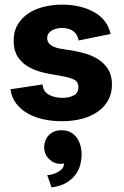

<svg xmlns="http://www.w3.org/2000/svg" viewBox="-20 -510 534 830"><path d="M184 -346Q184 -332 191.5 -323Q199 -314 211 -308.5Q223 -303 238.5 -300Q254 -297 270 -295Q307 -290 342 -280.5Q377 -271 404 -254Q431 -237 447.5 -210.5Q464 -184 464 -145Q464 -107 448 -77.5Q432 -48 403 -27.5Q374 -7 334.5 3.5Q295 14 247 14Q203 14 164.5 5Q126 -4 96.5 -21.5Q67 -39 48.5 -64.5Q30 -90 25 -124L164 -145Q167 -113 192 -100Q217 -87 249 -87Q278 -87 298.5 -97.5Q319 -108 319 -134Q319 -156 300 -166Q281 -176 231 -184Q195 -189 160.5 -198Q126 -207 99 -223.5Q72 -240 55.5 -266.5Q39 -293 39 -334Q39 -375 57 -404.5Q75 -434 104 -453Q133 -472 171 -481Q209 -490 249 -490Q289 -490 324.5 -481.5Q360 -473 388 -457Q416 -441 434 -417Q452 -393 458 -363L320 -335Q316 -361 297 -375Q278 -389 249 -389Q222 -389 203 -377.5Q184 -366 184 -346ZM333 158Q333 176 328 198.5Q323 221 308.5 242Q294 263 268.5 279Q243 295 203 300L184 247Q194 247 206.5 243.5Q219 240 230 234Q241 228 248.5 219.5Q256 211 256 200V196Q251 198 248 198H240Q213 198 192 177.5Q171 157 171 126Q171 113 175.5 100Q180 87 189 76.5Q198 66 212 59.5Q226 53 246 53Q269 53 285.5 62Q302 71 312.5 86Q323 101 328 120Q333 139 333 158Z"/></svg>

Font: Post Grotesk Bold
Style: Bold
Weight: 700
Version: Version 1.0